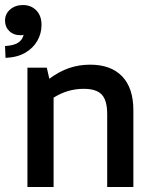

<svg xmlns="http://www.w3.org/2000/svg" viewBox="-26 -743 626 763"><path d="M83 0V-474H160L170 -430Q209 -459 248.5 -472.5Q288 -486 332 -486Q415 -486 459.5 -439.5Q504 -393 504 -305V0H400V-289Q400 -344 378.5 -367Q357 -390 307 -390Q275 -390 245.5 -381.5Q216 -373 187 -355V0ZM-4 -513 -6 -560Q28 -562 45.5 -573Q63 -584 68 -605Q63 -603 56 -603Q28 -603 11 -619.5Q-6 -636 -6 -661Q-6 -688 14.5 -705.5Q35 -723 65 -723Q97 -723 118 -702Q139 -681 139 -644Q139 -610 122.5 -581Q106 -552 74.5 -533.5Q43 -515 -4 -513Z"/></svg>

Font: Sometype Mono SemiBold
Style: Regular
Weight: 600
Designer: Ryoichi Tsunekawa
Foundry: Dharma Type
Version: Version 1.001